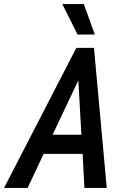

<svg xmlns="http://www.w3.org/2000/svg" viewBox="-71 -926 615 946"><path d="M-51 0 305 -690H392L455 0H345L336 -168H144L65 0ZM188 -262H330L315 -530ZM236 -906H342L396 -756H311Z"/></svg>

Font: Radio Canada Condensed Medium
Style: Italic
Weight: 500
Width: 3
Italic angle: -12°
Designer: Charles Daoud, Etienne Aubert Bonn, Alexandre Saumier Demers, Jacques Le Bailly
Foundry: Radio-Canada
Version: Version 2.104; ttfautohint (v1.8.4.7-5d5b);gftools[0.9.28.de